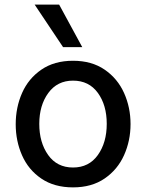

<svg xmlns="http://www.w3.org/2000/svg" viewBox="-20 -804 632 831"><path d="M48 -266Q48 -339 75.5 -401.5Q103 -464 159 -502.5Q215 -541 296 -541Q377 -541 433 -502.5Q489 -464 517 -401.5Q545 -339 545 -267Q545 -195 517 -132.5Q489 -70 433 -31.5Q377 7 296 7Q215 7 159 -31Q103 -69 75.5 -131.5Q48 -194 48 -266ZM442 -268Q442 -349 403.5 -402Q365 -455 296 -455Q228 -455 189 -401.5Q150 -348 150 -268Q150 -187 188.5 -133Q227 -79 296 -79Q365 -79 403.5 -133Q442 -187 442 -268ZM130 -784H236L336 -600H253Z"/></svg>

Font: Be Vietnam Medium
Style: Regular
Weight: 500
Designer: Gabriel Lam
Foundry: TypeRant
Version: Version 4.000